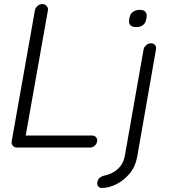

<svg xmlns="http://www.w3.org/2000/svg" viewBox="-20 -720 842 937"><path d="M429.7 -58.6Q441.4 -58.6 448.7 -50.3Q456.1 -42 454.1 -30.3Q452.1 -17.6 441.9 -8.8Q431.6 0 419.9 0H62.5Q49.8 0 42.5 -8.8Q35.2 -17.6 37.1 -30.3L150.4 -669.9Q152.3 -681.6 163.1 -690.9Q173.8 -700.2 187.5 -700.2Q199.2 -700.2 207.5 -690.9Q215.8 -681.6 213.9 -669.9L102.5 -42L85.9 -58.6ZM649.4 45.9Q640.6 93.8 612.3 127.4Q584 161.1 547.4 179.2Q510.7 197.3 477.5 197.3Q464.8 197.3 459 189Q453.1 180.7 455.1 169.9L456.1 166Q458 154.3 467.3 147Q476.6 139.6 486.3 137.7Q510.7 132.8 532.2 121.1Q553.7 109.4 569.3 88.4Q585 67.4 589.8 37.1L680.7 -478.5Q682.6 -490.2 693.4 -499.5Q704.1 -508.8 716.8 -508.8Q729.5 -508.8 736.8 -500Q744.1 -491.2 741.2 -478.5ZM645.5 -587.9Q624 -587.9 615.7 -597.7Q607.4 -607.4 610.4 -625L612.3 -634.8Q615.2 -652.3 628.9 -662.1Q642.6 -671.9 662.1 -671.9Q680.7 -671.9 689.5 -662.6Q698.2 -653.3 695.3 -634.8L693.4 -625Q690.4 -607.4 677.7 -597.7Q665 -587.9 645.5 -587.9Z"/></svg>

Font: Quicksand
Style: Italic
Weight: 400
Designer: Andrew Paglinawan
Foundry: Andrew Paglinawan
Version: Version 3.006